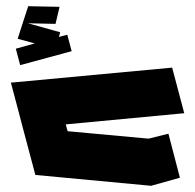

<svg xmlns="http://www.w3.org/2000/svg" viewBox="-20 -414 629 619"><path d="M467 185 94 150 53 -4 41 -50 15 -148H20L535 -196L574 -49L192 -13L198 9L459 33L523 17L560 159L467 185V184ZM45 -204 31 -257 92 -274 37 -289 53 -339 71 -394 172 -392 159 -337 70 -339 174 -310 170 -295 197 -302 211 -249Z"/></svg>

Font: Blaka
Style: Regular
Weight: 400
Designer: Mohamed Gaber
Foundry: Kief Type Foundry
Version: Version 1.003; ttfautohint (v1.8.4.7-5d5b)